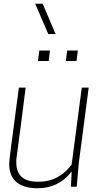

<svg xmlns="http://www.w3.org/2000/svg" viewBox="-20 -998 543 1026"><path d="M277 -816H238L168 -978H208ZM180 8Q108 8 68.5 -24.5Q29 -57 29 -124Q29 -145 81 -530H117Q90 -313 69 -160Q67 -151 67 -131Q67 -27 181 -27H188Q295 -27 363 -119L417 -530H454L401 -127L390 0H359L363 -82Q295 8 180 8ZM240 -672H183L190 -728H247ZM389 -672H332L339 -728H396Z"/></svg>

Font: Tanohe Sans ExtraLight
Style: Italic
Weight: 200
Designer: Village Type and Design LLC & Cristiano Sobral
Foundry: Cooper Hewitt Smithsonian Design Museum
Version: Version 1.00;September 29, 2021;FontCreator 13.0.0.2655 64-b